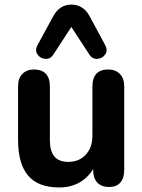

<svg xmlns="http://www.w3.org/2000/svg" viewBox="-20 -798 614 828"><path d="M57.9 -195.1V-425.8Q57.9 -460.3 76.6 -479.4Q95.2 -498.4 126.1 -498.4Q160.2 -498.4 177.7 -479.8Q195.1 -461.1 195.1 -425.8V-193.5Q195.1 -146.4 214.7 -123.1Q234.2 -99.9 274.7 -99.9Q321 -99.9 349.8 -130.8Q378.5 -161.7 378.5 -212.6V-425.8Q378.5 -461.1 395.6 -479.8Q412.6 -498.4 446.7 -498.4Q477.6 -498.4 496.7 -479.4Q515.7 -460.3 515.7 -425.8V-64Q515.7 -29.7 498.9 -10.6Q482 8.4 451.3 8.4Q418 8.4 400 -10.2Q381.9 -28.9 381.9 -64V-134.3L396.5 -98.1Q374.9 -45.7 333.4 -17.7Q292 10.4 235.2 10.4Q144.6 10.4 101.2 -40.7Q57.9 -91.8 57.9 -195.1ZM365.6 -562.4 287.7 -681.7 209.8 -562.4Q197.1 -542.6 175.1 -544.3Q153 -546 141.4 -563.7Q129.8 -581.5 141.8 -603.5L209.3 -727.3Q236.4 -778.1 287.7 -778.1Q339.8 -778.1 366.9 -727.3L433.6 -603.5Q445.6 -581.5 434 -563.7Q422.4 -546 400.3 -544.3Q378.3 -542.6 365.6 -562.4Z"/></svg>

Font: SN Pro Thin
Style: Regular
Weight: 200
Designer: Tobias Whetton
Foundry: Supernotes
Version: Version 1.003;Glyphs 3.3 (3324)